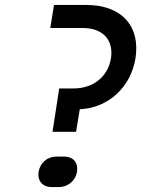

<svg xmlns="http://www.w3.org/2000/svg" viewBox="-20 -750 640 775"><path d="M192 -218H287L302 -309C417 -314 508 -398 527 -515C547 -646 470 -730 328 -730H198L183 -637H314C395 -637 439 -589 428 -515C416 -441 357 -393 277 -393H219ZM188 5H218C255 5 285 -21 291 -57C296 -93 277 -118 238 -118H208C171 -118 142 -93 136 -57C130 -20 152 5 188 5Z"/></svg>

Font: JetBrains Mono Medium
Style: Italic
Weight: 436
Italic angle: -9°
Monospace: yes
Designer: Philipp Nurullin, Konstantin Bulenkov
Foundry: JetBrains
Version: Version 2.305